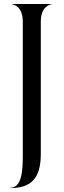

<svg xmlns="http://www.w3.org/2000/svg" viewBox="-20 -800 318 960"><path d="M30.5 139V140.5C135 140.5 184 92.5 184 -30V-691.5C184 -771 233.5 -778.5 238.5 -778.5V-780H39.5V-778.5C44.5 -778.5 94 -771 94 -691.5V-32C94 44 92.5 139 30.5 139Z"/></svg>

Font: Beautique Display
Style: Regular
Weight: 400
Designer: Nhat-Quang Ngo
Version: Version 1.100;Glyphs 3.2.3 (3260)